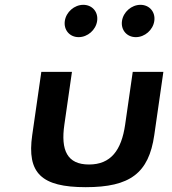

<svg xmlns="http://www.w3.org/2000/svg" viewBox="-20 -786 712 796"><path d="M325.4 -766C288.1 -766 254.1 -736.2 248.7 -699C243.4 -661.8 268.8 -632 306.1 -632C343.3 -632 377.4 -661.8 382.7 -699C388.1 -736.2 362.6 -766 325.4 -766ZM562.4 -766C525.1 -766 491.1 -736.2 485.7 -699C480.4 -661.8 505.8 -632 543.1 -632C580.3 -632 614.4 -661.8 619.7 -699C625.1 -736.2 599.6 -766 562.4 -766ZM151.3 -488 113.6 -226C90.8 -68.1 151.5 -10 335.4 -10C519.3 -10 596.8 -68.1 619.6 -226L657.3 -488H530.3L498.8 -269C483.5 -163.4 439.8 -104 349 -104C258.2 -104 231.5 -163.4 246.8 -269L278.3 -488Z"/></svg>

Font: Hussar Ekologiczny
Style: Regular
Weight: 400
Foundry: Cannot Into Space Fonts
Version: Version 0.97